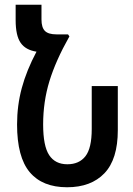

<svg xmlns="http://www.w3.org/2000/svg" viewBox="-20 -780 562 810"><path d="M477 -417V-231Q477 -108 420.5 -49Q364 10 263 10Q159 10 105.5 -53.5Q52 -117 52 -255Q52 -335 72 -409Q92 -483 134 -562Q88 -569 67 -599.5Q46 -630 46 -695V-760H155V-698Q155 -664 169.5 -649.5Q184 -635 218 -635H267L273 -626L272 -625Q215 -524 188.5 -437.5Q162 -351 162 -255Q162 -164 187.5 -125.5Q213 -87 264 -87Q314 -87 340.5 -121Q367 -155 367 -236V-417Z"/></svg>

Font: Noto Sans Armenian Medium Cond
Style: Regular
Weight: 500
Width: 3
Designer: Monotype Design team
Foundry: Monotype Imaging Inc.
Version: Version 1.000